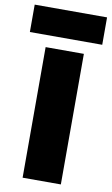

<svg xmlns="http://www.w3.org/2000/svg" viewBox="-140 -894 548 942"><g transform="rotate(10 134.0 -423.0)"><path d="M-46 -846.5H314.5V-710H-46ZM43 -650.5H233.5V0H43Z"/></g></svg>

Font: Overused Grotesk Black
Style: Regular
Weight: 900
Version: Version 0.004